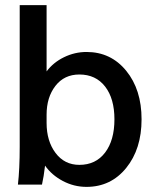

<svg xmlns="http://www.w3.org/2000/svg" viewBox="-20 -721 610 750"><path d="M162 -442Q188 -477 230 -497.5Q272 -518 318 -518Q413 -518 473 -444.5Q533 -371 533 -255Q533 -139 473 -65Q413 9 318 9Q269 9 225.5 -14Q182 -37 156 -74Q151 -31 144 0H50Q57 -60 57 -148V-701H162ZM162 -241Q162 -170 197 -123.5Q232 -77 290 -77Q354 -77 390.5 -125Q427 -173 427 -255Q427 -336 390.5 -383Q354 -430 290 -430Q231 -430 196.5 -385.5Q162 -341 162 -273Z"/></svg>

Font: LT Superior Semi-bold
Style: Regular
Weight: 600
Designer: Daniel Lyons
Foundry: LyonsType
Version: Version 1.0